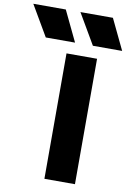

<svg xmlns="http://www.w3.org/2000/svg" viewBox="-307 -1110 805 1176"><g transform="rotate(10 95.0 -522.0)"><path d="M188 -854ZM95 -854H-87L-198 -1044H4ZM388 -854H206L95 -1044H297ZM245 0H55V-780H245Z"/></g></svg>

Font: Tanohe Sans Black
Style: Regular
Weight: 900
Designer: Village Type and Design LLC & Cristiano Sobral
Foundry: Cooper Hewitt Smithsonian Design Museum
Version: Version 1.00;March 11, 2020;FontCreator 12.0.0.2522 64-bit; 